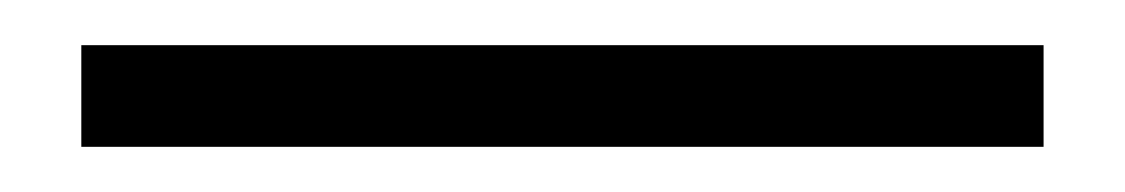

<svg xmlns="http://www.w3.org/2000/svg" viewBox="-20 -20 498 85"><path d="M16 45V0H442V45Z"/></svg>

Font: Nunito Sans 10pt SemiCondensed Light
Style: Regular
Weight: 300
Width: 4
Designer: Vernon Adams
Foundry: Vernon Adams
Version: Version 3.101;gftools[0.9.27]